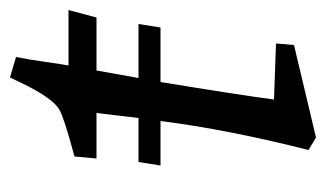

<svg xmlns="http://www.w3.org/2000/svg" viewBox="-154 -483 652 384"><g transform="rotate(-90 172.0 -291.0)"><path d="M329 -424H223L208 -340H316L309 -296H200Q174 -138 165 -69L277 -65L274 -29L89 15L64 0Q105 -162 122 -296H33L40 -340H128L138 -424H47L51 -468Q129 -489 144 -498Q168 -511 199 -576L209 -597L250 -585Q245 -560 240 -525Q235 -490 233 -480H344Z"/></g></svg>

Font: Andada
Style: Italic
Weight: 400
Italic angle: -8.29999°
Designer: Carolina Giovagnoli
Foundry: Carolina Giovagnoli
Version: Version 1.003